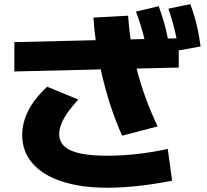

<svg xmlns="http://www.w3.org/2000/svg" viewBox="-20 -837 978 908"><path d="M85 -198.2Q85 -258.3 114.7 -315.7Q144.5 -373 203.1 -426.8L350.6 -366.2Q259.8 -269.5 259.8 -203.1Q259.8 -150.4 314.9 -125.5Q370.1 -100.6 485.4 -100.6Q628.9 -100.6 773.4 -132.8L793.9 17.6Q623.5 50.8 488.3 50.8Q363.3 50.8 272.5 21Q181.6 -8.8 133.3 -64.9Q85 -121.1 85 -198.2ZM456.5 -508.8 47.9 -499V-637.7L432.6 -647Q425.8 -696.3 421.9 -753.9L585.9 -762.7Q589.4 -706.5 597.7 -650.9L663.1 -652.3Q647.5 -716.8 623 -782.2L730.5 -807.6Q758.8 -731.4 773.9 -654.8L814.9 -655.8Q801.8 -720.7 776.4 -795.9L879.9 -817.4Q897.9 -769.5 909.7 -721.4Q921.4 -673.3 928.7 -617.2L825.2 -598.6V-517.6L626 -512.7Q660.6 -375.5 725.6 -239.3L557.6 -195.3Q493.7 -337.4 456.5 -508.8Z"/></svg>

Font: Pretendard JP Black
Style: Regular
Weight: 900
Designer: Base glyphs from Inter by Rasmus Andersson; Hangeul glyphs from Noto Sans CJK(Source Han Sans) by Jang Soo-young and Kan
Foundry: Kil Hyung-jin
Version: Version 1.309